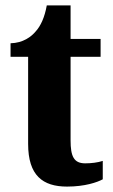

<svg xmlns="http://www.w3.org/2000/svg" viewBox="-20 -680 417 710"><path d="M228 10C294 10 340 -6 360 -17V-85C342 -79 318 -76 295 -76C253 -76 241 -102 241 -161V-470H352V-536H241V-660H153C145 -615 130 -584 113 -565C96 -544 65 -521 19 -520V-470H84V-148C84 -31 138 10 228 10Z"/></svg>

Font: Noto Serif Devanagari Condensed ExtraBold
Style: Regular
Weight: 800
Width: 3
Designer: Universal Thirst, Indian Type Foundry and the Monotype Design Team
Foundry: Monotype Imaging Inc.
Version: Version 2.004